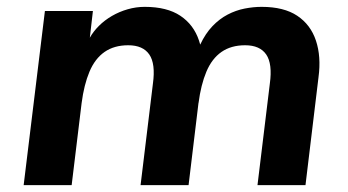

<svg xmlns="http://www.w3.org/2000/svg" viewBox="-20 -540 1014 560"><path d="M49 0 111 -508H251L242 -430Q252 -448 268.5 -464.5Q285 -481 306.5 -493.5Q328 -506 352.5 -513Q377 -520 402 -520Q467 -520 506 -494Q545 -468 560.5 -421.5Q576 -375 568 -315L530 0H390L426 -296Q434 -354 415.5 -381Q397 -408 354 -408Q313 -408 285 -388.5Q257 -369 241 -331Q225 -293 218 -239L189 0ZM731 0 767 -296Q775 -354 756.5 -381Q738 -408 695 -408Q654 -408 626 -388.5Q598 -369 582 -331Q566 -293 559 -239L564 -410Q579 -442 599.5 -463.5Q620 -485 644 -497.5Q668 -510 693.5 -515Q719 -520 743 -520Q808 -520 847 -494Q886 -468 901.5 -421.5Q917 -375 909 -315L871 0Z"/></svg>

Font: Inclusive Sans
Style: Italic
Weight: 400
Italic angle: -7°
Designer: Olivia King
Foundry: Olivia King
Version: Version 2.004